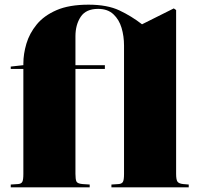

<svg xmlns="http://www.w3.org/2000/svg" viewBox="-20 -802 847 822"><path d="M26 0V-12L57 -14Q71 -15 75.5 -23.5Q80 -32 80 -57V-507H26V-517L80 -523V-530Q80 -571 93 -615Q106 -659 137 -697Q168 -735 222 -758.5Q276 -782 359 -782Q439 -782 491 -757.5Q543 -733 588 -698L724 -766L734 -759V-58Q734 -32 740 -24Q746 -16 764 -14L788 -12V0H457V-12L488 -14Q501 -15 506 -23Q511 -31 511 -57V-607Q511 -647 500.5 -682.5Q490 -718 465.5 -741Q441 -764 400 -764Q348 -764 325.5 -730Q303 -696 303 -647V-523H429V-507H303V-58Q303 -35 307 -25.5Q311 -16 333 -14L364 -12V0Z"/></svg>

Font: Literata 72pt Black
Style: Regular
Weight: 900
Designer: Latin by Veronika Burian and Jose Scaglione. Greek by Irene Vlachou. Cyrillic by Vera Evstafieva.
Foundry: TypeTogether
Version: Version 3.002